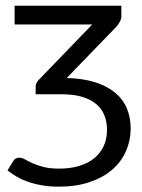

<svg xmlns="http://www.w3.org/2000/svg" viewBox="-20 -498 507 686"><path d="M6.8 0ZM107.4 -188.5Q107.4 -196.3 110.6 -201.9Q113.8 -207.5 118.7 -212.9L309.6 -410.6H32.2V-477.5H413.6V-441.4Q413.6 -430.2 408.7 -421.1Q403.8 -412.1 397 -403.8L218.3 -219.2Q276.9 -217.8 319.8 -204.1Q362.8 -190.4 391.1 -167Q419.4 -143.6 433.1 -111.1Q446.8 -78.6 446.8 -40Q446.8 3.9 429.9 42.2Q413.1 80.6 380.4 108.6Q347.7 136.7 299.8 152.8Q252 168.9 190.4 168.9Q158.7 168.9 132.1 164.6Q105.5 160.2 83 152.6Q60.5 145 41.7 134.3Q22.9 123.5 6.8 110.8L26.9 78.1Q34.2 65.4 48.8 65.4Q58.6 65.4 69.3 71.5Q80.1 77.6 95.9 85Q111.8 92.3 134.8 98.4Q157.7 104.5 191.4 104.5Q230 104.5 261.7 95.2Q293.5 85.9 315.7 68.1Q337.9 50.3 350.1 24.7Q362.3 -1 362.3 -34.2Q362.3 -62.5 353 -85.9Q343.8 -109.4 324 -126Q304.2 -142.6 273.9 -151.9Q243.7 -161.1 201.7 -161.1H107.4Z"/></svg>

Font: Carlito
Style: Regular
Weight: 400
Designer: Lukasz Dziedzic
Foundry: tyPoland Lukasz Dziedzic
Version: Version 1.104